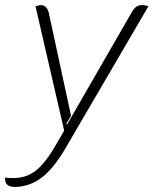

<svg xmlns="http://www.w3.org/2000/svg" viewBox="-40 -529 616 757"><path d="M-20 171Q-12 173 14 173Q64 173 102 143Q140 113 181 41L213 -14L100 -504Q115 -509 121 -509Q132 -509 140.5 -501Q149 -493 152 -480L240 -73L221 -40L225 -39L479 -480Q488 -496 497.5 -502.5Q507 -509 520 -509Q535 -509 545 -504L219 54Q173 134 124.5 171Q76 208 17 208Q-22 208 -20 171Z"/></svg>

Font: K2D Thin
Style: Italic
Weight: 100
Italic angle: -10°
Designer: Katatrad Aksorn Co.,Ltd.
Foundry: Cadson Demak Co.,Ltd.
Version: Version 1.000; ttfautohint (v1.6)